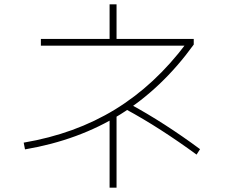

<svg xmlns="http://www.w3.org/2000/svg" viewBox="-20 -812 1040 883"><path d="M900 -126 884 -101Q802 -161 720.5 -213.5Q639 -266 556 -311L573 -336Q656 -291 737.5 -238.5Q819 -186 900 -126ZM516 -625H484V-792H516ZM516 51H484V-278H516ZM871 -607Q725 -405 533.5 -286Q342 -167 95 -125L89 -156Q325 -196 509 -308.5Q693 -421 837 -613L844 -602H168V-633H871Z"/></svg>

Font: Murecho Thin ExtraLight
Style: Regular
Weight: 250
Version: Version 1.010